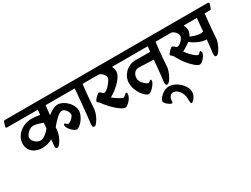

<svg xmlns="http://www.w3.org/2000/svg" viewBox="-139 -1311 3122 2392"><g transform="rotate(-30 1421.5 -115.5)"><path d="M-65 -534 -49 -587Q-44 -604 -33 -605Q-22 -606 0 -606H905Q933 -606 926 -584L909 -531Q904 -515 893 -513.5Q882 -512 860 -512H505Q502 -491 498.5 -456Q495 -421 490 -376Q522 -402 561 -423.5Q600 -445 637 -445Q669 -445 703 -428.5Q737 -412 766 -383.5Q795 -355 813 -320Q831 -285 831 -248Q831 -214 815.5 -180Q800 -146 777.5 -117.5Q755 -89 732 -72Q709 -55 694 -55Q680 -55 660.5 -67Q641 -79 622.5 -98Q604 -117 592 -137Q580 -157 580 -173Q580 -179 581.5 -187.5Q583 -196 589 -196Q595 -196 604 -189.5Q613 -183 622 -176Q631 -169 637 -169Q645 -169 659 -177Q673 -185 688 -198.5Q703 -212 713.5 -227Q724 -242 724 -257Q724 -273 713.5 -295Q703 -317 684.5 -334Q666 -351 641 -351Q623 -351 600.5 -335.5Q578 -320 554.5 -297.5Q531 -275 510.5 -251.5Q490 -228 476 -211L474 -174Q473 -149 462 -116Q451 -83 434.5 -51.5Q418 -20 400 0.5Q382 21 367 21Q352 21 347 10.5Q342 0 343.5 -17.5Q345 -35 347 -56L353 -109Q323 -92 285.5 -81Q248 -70 202 -70Q154 -70 111.5 -88.5Q69 -107 42.5 -144.5Q16 -182 16 -238Q16 -281 35.5 -319.5Q55 -358 89 -388Q123 -418 167.5 -435.5Q212 -453 263 -453Q304 -453 337 -449Q370 -445 386 -441L392 -512H-44Q-72 -512 -65 -534ZM124 -264Q124 -236 140.5 -213Q157 -190 182.5 -176Q208 -162 233 -162Q259 -162 285 -178.5Q311 -195 333.5 -216.5Q356 -238 368 -254L376 -335Q346 -346 307.5 -357Q269 -368 244 -368Q213 -368 185.5 -350Q158 -332 141 -307.5Q124 -283 124 -264Z M806 -534 822 -587Q827 -604 836.5 -605Q846 -606 860 -606H1106Q1134 -606 1127 -584L1110 -531Q1105 -515 1094 -513.5Q1083 -512 1061 -512H1037Q1034 -491 1030 -456Q1026 -421 1021.5 -376Q1017 -331 1013 -279.5Q1009 -228 1006 -174Q1005 -149 994 -115.5Q983 -82 966.5 -50.5Q950 -19 932 2Q914 23 899 23Q884 23 879 12Q874 1 875 -17Q876 -35 879 -56Q883 -82 887.5 -127.5Q892 -173 897.5 -228Q903 -283 908 -338Q913 -393 917.5 -439Q922 -485 924 -512H826Q799 -512 806 -534Z M1006 -534 1022 -587Q1027 -604 1037 -605Q1047 -606 1061 -606H1566Q1594 -606 1587 -584L1570 -531Q1565 -515 1554 -513.5Q1543 -512 1521 -512H1461Q1469 -494 1474 -476.5Q1479 -459 1479 -443Q1479 -411 1462 -379Q1445 -347 1418.5 -317Q1392 -287 1361.5 -261.5Q1331 -236 1303.5 -217.5Q1276 -199 1258 -189Q1267 -180 1285.5 -166.5Q1304 -153 1325 -139.5Q1346 -126 1365 -116.5Q1384 -107 1393 -107Q1400 -107 1412 -117Q1424 -127 1435 -136.5Q1446 -146 1450 -146Q1455 -146 1458.5 -138.5Q1462 -131 1462 -121Q1462 -102 1450.5 -79Q1439 -56 1421 -35.5Q1403 -15 1384 -2Q1365 11 1350 11Q1331 11 1301.5 -6.5Q1272 -24 1238.5 -53.5Q1205 -83 1171.5 -120Q1138 -157 1109 -196Q1094 -216 1085 -219.5Q1076 -223 1076 -233Q1076 -241 1085.5 -254.5Q1095 -268 1108.5 -282.5Q1122 -297 1135.5 -307Q1149 -317 1156 -317Q1165 -317 1175.5 -307.5Q1186 -298 1197 -288.5Q1208 -279 1217 -279Q1231 -279 1252.5 -295.5Q1274 -312 1296 -336.5Q1318 -361 1333 -386Q1348 -411 1348 -427Q1348 -443 1334.5 -463Q1321 -483 1301.5 -497.5Q1282 -512 1265 -512H1027Q999 -512 1006 -534Z M1466 -534 1482 -587Q1487 -604 1497 -605Q1507 -606 1521 -606H2179Q2207 -606 2200 -584L2183 -531Q2178 -515 2167 -513.5Q2156 -512 2134 -512H2086Q2083 -491 2079 -456Q2075 -421 2070.5 -376Q2066 -331 2062 -279.5Q2058 -228 2055 -174Q2054 -149 2043 -115.5Q2032 -82 2015.5 -50.5Q1999 -19 1981 2Q1963 23 1948 23Q1933 23 1928 12Q1923 1 1924 -17Q1925 -35 1928 -56Q1932 -82 1936.5 -126Q1941 -170 1946 -223.5Q1951 -277 1956 -330Q1924 -331 1882 -332.5Q1840 -334 1802 -336Q1764 -338 1743 -338Q1702 -338 1677.5 -308.5Q1653 -279 1653 -234Q1653 -209 1665.5 -187Q1678 -165 1696 -147.5Q1714 -130 1730 -120Q1746 -110 1752 -110Q1761 -110 1775.5 -121.5Q1790 -133 1796 -133Q1801 -133 1802.5 -127Q1804 -121 1804 -113Q1804 -102 1792.5 -81.5Q1781 -61 1762.5 -40Q1744 -19 1724.5 -4Q1705 11 1688 11Q1670 11 1645.5 -8.5Q1621 -28 1597 -62.5Q1573 -97 1557 -140.5Q1541 -184 1541 -232Q1541 -268 1556 -304.5Q1571 -341 1599.5 -371Q1628 -401 1668.5 -419.5Q1709 -438 1759 -438Q1782 -438 1819 -437.5Q1856 -437 1895.5 -436.5Q1935 -436 1966 -436L1973 -512H1487Q1459 -512 1466 -534Z M2094 375Q2084 375 2082 357.5Q2080 340 2080 309Q2080 267 2063.5 229Q2047 191 2019 167Q1991 143 1956 143Q1931 143 1912 167.5Q1893 192 1893 231Q1893 256 1878 256Q1869 256 1854 247.5Q1839 239 1824 226.5Q1809 214 1798.5 200Q1788 186 1788 174Q1788 160 1801.5 140Q1815 120 1837.5 100Q1860 80 1888.5 66.5Q1917 53 1948 53Q1989 53 2028.5 71Q2068 89 2099.5 118.5Q2131 148 2150 184Q2169 220 2169 255Q2169 288 2154 315.5Q2139 343 2121.5 359Q2104 375 2094 375Z M2080 -534 2096 -587Q2101 -604 2111 -605Q2121 -606 2134 -606H2886Q2914 -606 2907 -584L2890 -531Q2885 -515 2874 -513.5Q2863 -512 2841 -512H2793Q2790 -484 2784 -432Q2778 -380 2772 -313Q2766 -246 2762 -174Q2761 -149 2750 -116Q2739 -83 2722.5 -51.5Q2706 -20 2688 0.5Q2670 21 2655 21Q2640 21 2635 10.5Q2630 0 2631 -17.5Q2632 -35 2635 -56Q2638 -81 2643 -124Q2648 -167 2653 -217Q2606 -219 2562.5 -235.5Q2519 -252 2485.5 -272.5Q2452 -293 2436 -306Q2407 -282 2376 -263.5Q2345 -245 2323 -234Q2332 -220 2350.5 -198Q2369 -176 2391 -154.5Q2413 -133 2433 -118.5Q2453 -104 2465 -104Q2474 -104 2482 -111.5Q2490 -119 2497 -126Q2504 -133 2509 -133Q2515 -133 2519 -123.5Q2523 -114 2523 -104Q2523 -89 2512.5 -69.5Q2502 -50 2486.5 -31.5Q2471 -13 2454 -1Q2437 11 2423 11Q2401 11 2362 -20.5Q2323 -52 2278.5 -107Q2234 -162 2196 -234Q2189 -249 2180 -256Q2171 -263 2164.5 -268Q2158 -273 2158 -280Q2158 -287 2167 -299.5Q2176 -312 2188.5 -325.5Q2201 -339 2213.5 -348Q2226 -357 2232 -357Q2241 -357 2251.5 -348Q2262 -339 2272.5 -330Q2283 -321 2293 -321Q2311 -321 2334 -338.5Q2357 -356 2374 -380.5Q2391 -405 2391 -427Q2391 -443 2377.5 -463Q2364 -483 2344.5 -497.5Q2325 -512 2308 -512H2101Q2073 -512 2080 -534ZM2484 -357Q2503 -347 2534.5 -336Q2566 -325 2600.5 -321Q2635 -317 2663 -325L2680 -512H2489Q2499 -493 2505 -473Q2511 -453 2511 -435Q2511 -414 2504 -394.5Q2497 -375 2484 -357Z"/></g></svg>

Font: Alkatra
Style: Regular
Weight: 400
Designer: Suman Bhandary
Version: Version 1.100;gftools[0.9.22]